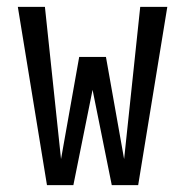

<svg xmlns="http://www.w3.org/2000/svg" viewBox="-20 -540 540 560"><path d="M117 0 32 -520H111L158 -76L211 -374H289L342 -76L389 -520H468L383 0H306L250 -278L194 0Z"/></svg>

Font: Iosevka www.saffi
Style: Regular
Weight: 400
Monospace: yes
Designer: Belleve Invis
Foundry: Belleve Invis
Version: Version 22.0.2; ttfautohint (v1.8.3)